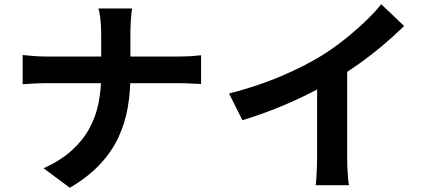

<svg xmlns="http://www.w3.org/2000/svg" viewBox="-20 -831 2040 907"><path d="M458 -674Q458 -699 455 -733.5Q452 -768 445 -791H604Q600 -768 598 -732.5Q596 -697 596 -673Q596 -645 596 -612Q596 -579 596 -544Q596 -509 596 -476Q596 -394 583 -320.5Q570 -247 538.5 -180Q507 -113 451.5 -54Q396 5 310 56L186 -36Q265 -72 317.5 -119Q370 -166 401 -222Q432 -278 445 -342Q458 -406 458 -476Q458 -509 458 -544.5Q458 -580 458 -613.5Q458 -647 458 -674ZM87 -571Q110 -569 139 -566.5Q168 -564 198 -564Q211 -564 247.5 -564Q284 -564 336 -564Q388 -564 448 -564Q508 -564 568.5 -564Q629 -564 681 -564Q733 -564 770 -564Q807 -564 821 -564Q856 -564 885.5 -566Q915 -568 930 -570V-434Q915 -435 882.5 -436.5Q850 -438 820 -438Q806 -438 769.5 -438Q733 -438 680.5 -438Q628 -438 568.5 -438Q509 -438 449 -438Q389 -438 337 -438Q285 -438 249 -438Q213 -438 202 -438Q169 -438 140 -436.5Q111 -435 87 -433Z M1062 -389Q1197 -424 1306.5 -470.5Q1416 -517 1499 -568Q1551 -600 1603.5 -641.5Q1656 -683 1702.5 -727Q1749 -771 1781 -811L1889 -708Q1843 -663 1788.5 -617Q1734 -571 1675 -529Q1616 -487 1558 -452Q1501 -419 1430.5 -384Q1360 -349 1282 -318Q1204 -287 1125 -263ZM1478 -504 1620 -537V-87Q1620 -65 1621 -39Q1622 -13 1624 9.5Q1626 32 1629 44H1471Q1473 32 1474.5 9.5Q1476 -13 1477 -39Q1478 -65 1478 -87Z"/></svg>

Font: Noto Sans SC Thin
Style: Bold
Weight: 700
Version: Version 2.004-H2;hotconv 1.0.118;makeotfexe 2.5.65603